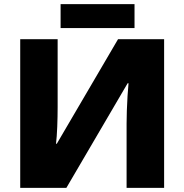

<svg xmlns="http://www.w3.org/2000/svg" viewBox="-20 -902 885 922"><path d="M77.1 -713.9H256.8V-387.2Q256.8 -342.8 254.9 -293.5Q252.9 -244.1 249 -211.9H252.9L546.9 -713.9H768.1V0H587.9V-309.1Q587.9 -335.4 589.1 -371.1Q590.3 -406.7 592.5 -441.9Q594.7 -477.1 597.2 -502H592.8L298.8 0H77.1ZM626 -882.3V-767.1H271V-882.3Z"/></svg>

Font: Open Sans ExtraBold
Style: Regular
Weight: 800
Designer: Monotype Design Team
Foundry: Monotype Imaging Inc.
Version: Version 3.003; ttfautohint (v1.8.4)